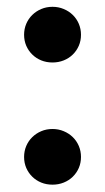

<svg xmlns="http://www.w3.org/2000/svg" viewBox="-20 -522 301 550"><path d="M49 -72.5Q49 -89 55.2 -103.8Q61.5 -118.5 72.5 -129.2Q83.5 -140 98.2 -146.2Q113 -152.5 130.5 -152.5Q147.5 -152.5 162.5 -146.2Q177.5 -140 188.5 -129.2Q199.5 -118.5 205.8 -103.8Q212 -89 212 -72.5Q212 -55.5 205.8 -41Q199.5 -26.5 188.5 -15.8Q177.5 -5 162.5 1Q147.5 7 130.5 7Q113 7 98.2 1Q83.5 -5 72.5 -15.8Q61.5 -26.5 55.2 -41Q49 -55.5 49 -72.5ZM49 -422.5Q49 -439 55.2 -453.8Q61.5 -468.5 72.5 -479.2Q83.5 -490 98.2 -496.2Q113 -502.5 130.5 -502.5Q147.5 -502.5 162.5 -496.2Q177.5 -490 188.5 -479.2Q199.5 -468.5 205.8 -453.8Q212 -439 212 -422.5Q212 -405.5 205.8 -391Q199.5 -376.5 188.5 -365.8Q177.5 -355 162.5 -349Q147.5 -343 130.5 -343Q113 -343 98.2 -349Q83.5 -355 72.5 -365.8Q61.5 -376.5 55.2 -391Q49 -405.5 49 -422.5Z"/></svg>

Font: LatoLatin Heavy
Style: Regular
Weight: 800
Designer: Lukasz Dziedzic with Adam Twardoch and Botio Nikoltchev
Foundry: tyPoland Lukasz Dziedzic
Version: Version 2.015; 2015-08-06; http://www.latofonts.com/